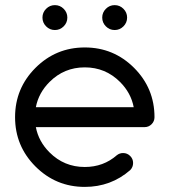

<svg xmlns="http://www.w3.org/2000/svg" viewBox="-20 -733 665 753"><path d="M504.4 -312.5Q493.7 -368.7 450.7 -411.6Q393.6 -468.8 312.5 -468.8Q231.4 -468.8 174.3 -411.6Q131.3 -368.7 120.6 -312.5ZM462.9 -132.8Q479 -132.8 490.5 -121.3Q502 -109.9 502 -93.8Q502 -77.6 490.7 -65.9Q415 0 312.5 0Q199.2 0 119.1 -80.1Q39.1 -160.2 39.1 -273.4Q39.1 -386.7 119.1 -466.8Q199.2 -546.9 312.5 -546.9Q425.8 -546.9 505.9 -466.8Q585.9 -386.7 585.9 -273.4Q585.9 -257.3 574.5 -245.8Q563 -234.4 546.9 -234.4H120.6Q131.3 -178.2 174.3 -135.3Q231.4 -78.1 312.5 -78.1Q385.7 -78.1 438.5 -124.5Q449.2 -132.8 462.9 -132.8ZM244.1 -664.1Q244.1 -644 229.7 -629.6Q215.3 -615.2 195.3 -615.2Q175.3 -615.2 160.9 -629.6Q146.5 -644 146.5 -664.1Q146.5 -684.1 160.9 -698.5Q175.3 -712.9 195.3 -712.9Q215.3 -712.9 229.7 -698.5Q244.1 -684.1 244.1 -664.1ZM478.5 -664.1Q478.5 -644 464.1 -629.6Q449.7 -615.2 429.7 -615.2Q409.7 -615.2 395.3 -629.6Q380.9 -644 380.9 -664.1Q380.9 -684.1 395.3 -698.5Q409.7 -712.9 429.7 -712.9Q449.7 -712.9 464.1 -698.5Q478.5 -684.1 478.5 -664.1Z"/></svg>

Font: Comfortaa
Style: Regular
Weight: 400
Designer: Johan Aakerlund - aajohan
Foundry: Johan Aakerlund
Version: Version 2.004 2013